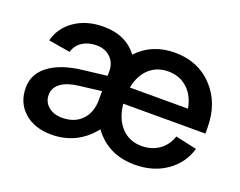

<svg xmlns="http://www.w3.org/2000/svg" viewBox="-89 -679 1060 848"><g transform="rotate(20 441.0 -254.5)"><path d="M37 -148Q37 -213 93 -254.5Q149 -296 250 -307L359 -320V-342Q359 -381 333.5 -405.5Q308 -430 268 -430Q229 -430 201.5 -412Q174 -394 165 -362L63 -379Q79 -442 134.5 -480Q190 -518 269 -518Q375 -518 429 -445Q497 -518 605 -518Q714 -518 783 -444.5Q852 -371 852 -255V-228H466Q473 -159 510 -119.5Q547 -80 605 -80Q652 -80 686.5 -104Q721 -128 736 -172L836 -150Q815 -78 753 -35Q691 8 605 8Q479 8 410 -87Q334 9 213 9Q134 9 85.5 -34Q37 -77 37 -148ZM143 -152Q143 -119 168 -98Q193 -77 233 -77Q291 -77 325 -112.5Q359 -148 359 -207V-248L253 -235Q201 -229 172 -207.5Q143 -186 143 -152ZM469 -305H742Q732 -363 695.5 -396.5Q659 -430 605 -430Q552 -430 516 -397Q480 -364 469 -305Z"/></g></svg>

Font: LT Superior Semi-bold
Style: Regular
Weight: 600
Designer: Daniel Lyons
Foundry: LyonsType
Version: Version 1.0